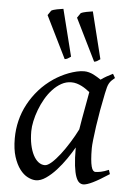

<svg xmlns="http://www.w3.org/2000/svg" viewBox="-53 -752 555 812"><g transform="rotate(5 225.0 -346.0)"><path d="M294.4 -210.4Q297.9 -232.4 302 -256.1Q306.2 -279.8 310.3 -301.8Q314.5 -323.7 317.6 -342Q320.8 -360.4 322.8 -371.1Q315.4 -377 306.6 -383.1Q297.9 -389.2 287.8 -394.3Q277.8 -399.4 266.8 -402.6Q255.9 -405.8 244.1 -405.8Q221.7 -405.8 201.9 -394.8Q182.1 -383.8 165.3 -365.7Q148.4 -347.7 135 -324.5Q121.6 -301.3 112.3 -276.6Q103 -252 97.9 -228Q92.8 -204.1 92.8 -185.1Q92.8 -153.3 98.1 -127.9Q103.5 -102.5 112.8 -84.5Q122.1 -66.4 134.8 -56.6Q147.5 -46.9 162.1 -46.9Q173.8 -46.9 190.7 -61.8Q207.5 -76.7 225.8 -100.3Q244.1 -124 262.2 -153.1Q280.3 -182.1 294.4 -210.4ZM439.9 -33.2Q397.5 -5.4 371.3 7.3Q345.2 20 331.1 20Q322.3 20 314.2 13.9Q306.2 7.8 299.8 -9Q293.5 -25.9 289.8 -55.7Q286.1 -85.4 286.1 -132.8Q273.4 -110.4 255.1 -83.7Q236.8 -57.1 215.8 -33.9Q194.8 -10.7 172.6 4.6Q150.4 20 129.9 20Q113.8 20 95.5 10.7Q77.1 1.5 61.8 -18.8Q46.4 -39.1 36.1 -71Q25.9 -103 25.9 -148.9Q25.9 -187.5 34.9 -224.4Q43.9 -261.2 62 -294.9Q80.1 -328.6 106.2 -358.2Q132.3 -387.7 167 -411.1Q180.2 -419.9 196 -428.2Q211.9 -436.5 228.8 -442.9Q245.6 -449.2 262.2 -453.1Q278.8 -457 293.9 -457Q304.2 -457 314 -454.3Q323.7 -451.7 332.8 -447.3Q341.8 -442.9 350.1 -437.7Q358.4 -432.6 365.7 -427.7Q377 -436 389.6 -443.1Q402.3 -450.2 416 -457L425.8 -439.9Q417.5 -433.1 412.1 -427.7Q406.7 -422.4 402.6 -415.3Q398.4 -408.2 395.5 -397.9Q392.6 -387.7 389.2 -371.1Q381.8 -335.9 375.2 -299.1Q368.7 -262.2 364 -229.5Q359.4 -196.8 356.7 -171.9Q354 -147 354 -136.2Q354 -108.4 355.7 -89.4Q357.4 -70.3 360.4 -58.8Q363.3 -47.4 367.7 -42.2Q372.1 -37.1 377.9 -37.1Q387.7 -37.1 401.1 -39.8Q414.6 -42.5 434.1 -50.8ZM243.7 -680.2 257.3 -700.2Q261.2 -702.6 267.8 -704.6Q274.4 -706.5 281.7 -708Q289.1 -709.5 296.1 -710.4Q303.2 -711.4 308.1 -712.4L357.4 -513.7Q349.1 -507.8 344.2 -504.9Q339.4 -502 332 -501ZM118.7 -680.2 132.3 -700.2Q136.2 -702.6 142.8 -704.6Q149.4 -706.5 156.7 -708Q164.1 -709.5 171.1 -710.4Q178.2 -711.4 183.1 -712.4L232.9 -513.7Q224.6 -507.8 219.5 -504.9Q214.4 -502 207 -501Z"/></g></svg>

Font: Gentium Plus
Style: Italic
Weight: 400
Italic angle: -8°
Designer: J. Victor Gaultney, Annie Olsen, Iska Routamaa
Foundry: SIL International
Version: Version 1.510